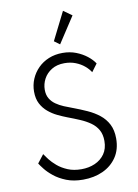

<svg xmlns="http://www.w3.org/2000/svg" viewBox="-116 -1190 917 1280"><g transform="rotate(-10 342.0 -550.0)"><path d="M340.5 16Q276.5 16 228 -3.2Q179.5 -22.5 145.8 -49.8Q112 -77 91.8 -103Q71.5 -129 63.5 -142L107 -198Q116 -184 134.2 -160.2Q152.5 -136.5 181 -112.2Q209.5 -88 249.5 -71.2Q289.5 -54.5 342 -54.5Q392 -54.5 433.2 -72.5Q474.5 -90.5 499.5 -126Q524.5 -161.5 524.5 -214Q524.5 -258 507.2 -288.8Q490 -319.5 459.5 -341Q429 -362.5 389.8 -379.2Q350.5 -396 307.5 -412Q277.5 -423.5 244.8 -439.2Q212 -455 183.5 -478.8Q155 -502.5 137.2 -536.5Q119.5 -570.5 119.5 -618.5Q119.5 -663.5 136.5 -703.5Q153.5 -743.5 184 -774.2Q214.5 -805 257 -822.5Q299.5 -840 351 -840Q400.5 -840 442 -823.8Q483.5 -807.5 514.8 -782.8Q546 -758 563 -731.5L524 -679Q510 -702 485 -723Q460 -744 426.2 -757.2Q392.5 -770.5 351.5 -770.5Q300.5 -770.5 264.8 -748.5Q229 -726.5 210.5 -691.8Q192 -657 192 -618.5Q192 -583.5 206.5 -559Q221 -534.5 245 -517.8Q269 -501 297.8 -489Q326.5 -477 355.5 -466.5Q404 -448.5 448.8 -428.2Q493.5 -408 528.5 -380.2Q563.5 -352.5 584 -312.8Q604.5 -273 604.5 -216.5Q604.5 -142.5 569.5 -90.5Q534.5 -38.5 475 -11.2Q415.5 16 340.5 16ZM345.5 -899 308 -926.5 403 -1116 460.5 -1075Z"/></g></svg>

Font: Spartan Thin
Style: Regular
Weight: 400
Version: Version 1.004